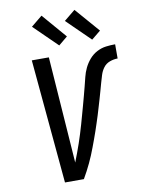

<svg xmlns="http://www.w3.org/2000/svg" viewBox="-104 -1051 824 1120"><g transform="rotate(-10 308.0 -491.0)"><path d="M188 0 121 -735H222L257 -245Q259 -210 262 -174.5Q265 -139 267 -104Q277 -130 287 -156.5Q297 -183 306 -209.5Q315 -236 323.5 -263Q332 -290 339.5 -316.5Q347 -343 354.5 -370Q362 -397 369.5 -424Q377 -451 384 -477.5Q391 -504 398 -531Q405 -558 411.5 -585Q418 -612 430.5 -638Q443 -664 462.5 -686.5Q482 -709 508 -722.5Q534 -736 561.5 -739.5Q589 -743 616 -743V-659Q593 -659 569.5 -650.5Q546 -642 531.5 -622.5Q517 -603 510 -580Q503 -557 496.5 -534.5Q490 -512 484 -489.5Q478 -467 471 -444Q464 -421 457.5 -398.5Q451 -376 444 -353.5Q437 -331 429.5 -308.5Q422 -286 414.5 -263.5Q407 -241 398.5 -218.5Q390 -196 382 -174Q374 -152 364.5 -129.5Q355 -107 345 -85.5Q335 -64 323.5 -42.5Q312 -21 300 0ZM489 -793 351 -928 417 -982 543 -837ZM294 -793 156 -928 222 -982 347 -837Z"/></g></svg>

Font: Iosevka Custom Medium
Style: Italic
Weight: 500
Italic angle: -9°
Designer: Belleve Invis
Foundry: Belleve Invis
Version: Version 27.0.1